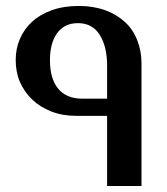

<svg xmlns="http://www.w3.org/2000/svg" viewBox="-20 -616 555 638"><path d="M32.2 -416Q32.2 -454.6 45.9 -486.3Q60.1 -519.5 86.4 -543.5Q113.3 -568.4 151.9 -582Q191.4 -596.2 242.2 -596.2Q290 -596.2 329.6 -582Q367.2 -568.4 395 -543Q421.9 -518.6 436 -482.4Q450.2 -446.8 450.2 -404.8V2H335.9V-231H233.9Q187.5 -231 150.4 -245.6Q112.3 -260.7 86.9 -285.2Q60.5 -311 46.4 -343.3Q32.2 -376 32.2 -416ZM335.9 -397.9Q335.9 -460.9 311.5 -500Q287.1 -539.1 238.8 -539.1Q194.3 -539.1 169.9 -505.9Q146 -473.1 146 -416Q146 -355 172.9 -321.8Q200.2 -288.1 253.9 -288.1H335.9Z"/></svg>

Font: SimahzazaarabicW05-Medium
Style: Regular
Weight: 500
Designer: Ahmed zaza
Foundry: Ahmed zaza
Version: Version 1.001